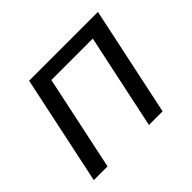

<svg xmlns="http://www.w3.org/2000/svg" viewBox="-120 -677 844 844"><g transform="rotate(-45 301.5 -255.0)"><path d="M33.5 0 141.5 -510H569.2L461.2 0H376.4L470.3 -443.2H212.8L118.9 0Z"/></g></svg>

Font: Saira Thin
Style: Italic
Weight: 100
Italic angle: -12°
Designer: Hector Gatti with collaboration of the Omnibus-Type team
Foundry: Omnibus-Type
Version: Version 1.101